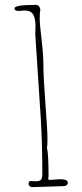

<svg xmlns="http://www.w3.org/2000/svg" viewBox="-20 -767 336 784"><path d="M234.9 -6.8 111.8 -2.9Q105 -2.9 100.6 -7.3Q96.2 -11.7 96.2 -18.1L101.1 -27.8L127.9 -26.9Q142.1 -26.9 147.5 -33.2Q152.8 -39.6 152.8 -54.2Q152.8 -180.2 146.5 -283.7Q139.2 -400.9 124 -627L125 -661.1Q125 -690.4 115.7 -707.3Q106.4 -724.1 79.1 -724.1L56.2 -722.2Q39.1 -722.2 39.1 -732.9Q39.1 -747.1 127 -747.1Q133.8 -747.1 138.4 -742.2Q143.1 -737.3 143.1 -731H145Q142.1 -716.3 142.1 -692.6Q142.1 -668.9 149.7 -606Q157.2 -543 157.2 -499Q157.2 -455.1 165.5 -343.5Q173.8 -231.9 173.8 -201.4Q173.8 -170.9 171.9 -163.1Q178.2 -137.7 178.2 -49.8L176.8 -35.2L181.2 -32.2L226.1 -35.2Q256.8 -35.2 256.8 -21Q256.8 -6.8 234.9 -6.8Z"/></svg>

Font: Amatic SC
Style: Regular
Weight: 400
Version: Version 1.004